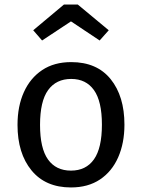

<svg xmlns="http://www.w3.org/2000/svg" viewBox="-20 -812 624 844"><path d="M293 -539Q406 -539 466.5 -464Q527 -389 527 -264Q527 -183 499.5 -120.5Q472 -58 419.5 -23Q367 12 292 12Q180 12 118.5 -63Q57 -138 57 -263Q57 -345 85 -407Q113 -469 165.5 -504Q218 -539 293 -539ZM293 -465Q227 -465 191.5 -416Q156 -367 156 -263Q156 -160 191 -111Q226 -62 292 -62Q358 -62 393 -111.5Q428 -161 428 -264Q428 -367 393 -416Q358 -465 293 -465ZM292 -718 165 -634 126 -679 261 -792H322L458 -679L418 -634Z"/></svg>

Font: Fira Sans Variable
Style: Regular
Weight: 400
Designer: Carrois Corporate & Edenspiekermann AG
Foundry: Carrois Corporate GbR & Edenspiekermann AG
Version: Version 4.202